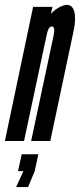

<svg xmlns="http://www.w3.org/2000/svg" viewBox="-34 -575 326 783"><path d="M-14 0H64L156 -431Q163 -467 177 -467Q192 -467 185 -432L93 0H171L266 -448Q276.5 -497.5 269.2 -526.2Q262 -555 239 -555Q224.5 -555 204.2 -543.2Q184 -531.5 173.5 -518L180 -547H101ZM31.5 188H80.5L107.5 123L122.5 54H54.5L39.5 123H61.5Z"/></svg>

Font: League Gothic Condensed Italic
Style: Regular
Weight: 400
Width: 3
Designer: The League of Moveable Type
Version: Version 1.600; ttfautohint (v1.8.3)